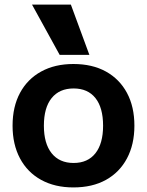

<svg xmlns="http://www.w3.org/2000/svg" viewBox="-20 -810 643 840"><path d="M301 10Q220 10 160 -23Q100 -56 67.5 -117Q35 -178 35 -260Q35 -343 67.5 -403.5Q100 -464 160 -497Q220 -530 301 -530Q384 -530 443.5 -497Q503 -464 535.5 -403.5Q568 -343 568 -260Q568 -178 535.5 -117Q503 -56 443.5 -23Q384 10 301 10ZM302 -97Q364 -97 397.5 -139.5Q431 -182 431 -260Q431 -339 397.5 -381Q364 -423 302 -423Q240 -423 206 -381Q172 -339 172 -260Q172 -182 206 -139.5Q240 -97 302 -97ZM241 -570 120 -790H290L371 -570Z"/></svg>

Font: M PLUS 2 Thin
Style: Bold
Weight: 700
Version: Version 1.001